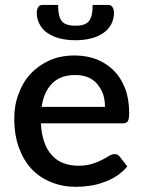

<svg xmlns="http://www.w3.org/2000/svg" viewBox="-20 -740 571 768"><path d="M146.5 -312.5H399.9Q399.9 -339.4 392.6 -362.8Q384.8 -384.8 369.6 -403.3Q355 -420.9 332.5 -430.7Q310.5 -439.9 280.8 -439.9Q222.2 -439.9 189 -406.7Q155.3 -373 146.5 -312.5ZM471.2 -246.6H143.6Q145.5 -204.6 157.2 -171.4Q168 -140.1 188 -118.7Q208 -96.7 233.9 -87.4Q260.3 -77.1 293.5 -77.1Q324.7 -77.1 348.1 -84.5Q366.2 -89.4 388.2 -100.6Q399.4 -106 417 -116.7Q429.2 -123.5 439 -123.5Q451.7 -123.5 459 -113.3L489.3 -74.2Q471.2 -52.7 446.3 -36.1Q423.8 -21 395.5 -11.2Q364.3 0 339.8 2.9Q311.5 7.3 284.7 7.3Q230.5 7.3 186.5 -10.7Q140.1 -28.8 107.9 -62.5Q75.7 -95.7 56.2 -147.9Q37.1 -199.2 37.1 -265.6Q37.1 -320.3 54.2 -364.3Q71.8 -412.1 102.1 -444.3Q132.3 -477.5 178.2 -498.5Q221.7 -518.1 278.8 -518.1Q325.2 -518.1 366.2 -502.9Q406.7 -486.3 435.1 -458Q463.4 -429.7 480.5 -386.2Q496.6 -343.8 496.6 -288.6Q496.6 -263.2 491.2 -254.9Q485.8 -246.6 471.2 -246.6ZM281.7 -637.2Q301.3 -637.2 314.5 -641.6Q327.1 -645.5 335.4 -655.3Q343.3 -664.6 347.2 -681.2Q350.6 -696.3 350.6 -720.2H413.6Q425.3 -720.2 430.7 -710.4Q436 -700.7 436 -689Q436 -665 425.3 -643.6Q413.6 -622.1 394.5 -608.9Q372.1 -593.3 346.2 -586.9Q317.9 -579.1 281.7 -579.1Q245.1 -579.1 217.3 -586.9Q191.4 -593.3 168.5 -608.9Q148.9 -622.1 138.2 -643.6Q127 -664.6 127 -689Q127 -700.7 132.3 -710.4Q137.7 -720.2 149.4 -720.2H212.4Q212.4 -696.3 215.8 -681.2Q219.7 -664.6 227.5 -655.3Q235.8 -645 249 -641.6Q261.7 -637.2 281.7 -637.2Z"/></svg>

Font: Lato-SemiBold
Style: Regular
Weight: 500
Designer: Lukasz Dziedzic with Adam Twardoch and Botio Nikoltchev
Foundry: tyPoland Lukasz Dziedzic
Version: ""